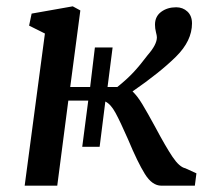

<svg xmlns="http://www.w3.org/2000/svg" viewBox="-20 -587 665 607"><path d="M447 -413Q476 -446 476 -469Q476 -474 473 -485.5Q470 -497 470 -509Q470 -535 489.5 -549.5Q509 -564 537 -564Q558 -564 572.5 -550.5Q587 -537 587 -513Q587 -458 536.5 -408Q486 -358 399 -298Q414 -284 430 -257.5Q446 -231 471 -185Q504 -123 525.5 -91Q547 -59 566 -55L601 -39L596 0H490Q461 0 438 -37Q415 -74 385 -146Q360 -203 345 -230.5Q330 -258 313 -266L295 -123H240L259 -269H196L161 0H58L122 -481L72 -506L80 -544L210 -567L234 -554L202 -312H265L280 -437H336L320 -312H351Q381 -336 402 -358.5Q423 -381 447 -413Z"/></svg>

Font: Koeln Type Serif
Style: Italic
Weight: 400
Italic angle: -8°
Designer: Eben Sorkin
Foundry: Eben Sorkin
Version: Version 2.002